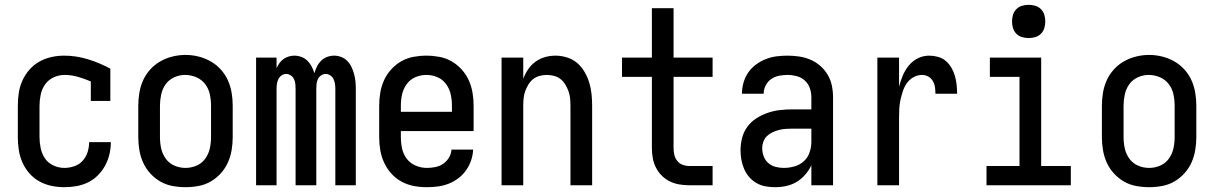

<svg xmlns="http://www.w3.org/2000/svg" viewBox="-20 -769 5040 797"><path d="M247 8Q220 8 193.5 2.5Q167 -3 143.5 -16Q120 -29 102 -49.5Q84 -70 73 -95Q62 -120 58 -146.5Q54 -173 54 -200V-330Q54 -357 58 -383.5Q62 -410 73 -434.5Q84 -459 102 -479.5Q120 -500 143 -513Q166 -526 192.5 -532Q219 -538 246 -538Q296 -538 345 -523Q394 -508 438 -484V-350H357V-431Q331 -442 303.5 -450Q276 -458 248 -458Q225 -458 203 -448Q181 -438 167.5 -419Q154 -400 149 -376.5Q144 -353 144 -330V-200Q144 -177 149 -153.5Q154 -130 167 -111Q180 -92 202 -82Q224 -72 247 -72Q268 -72 288.5 -79Q309 -86 323 -101.5Q337 -117 343.5 -137.5Q350 -158 350 -178Q350 -179 350 -179Q350 -179 350 -179H440Q440 -179 440 -178.5Q440 -178 440 -178Q440 -152 434 -127.5Q428 -103 416 -81Q404 -59 386 -41Q368 -23 345.5 -12Q323 -1 298 3.5Q273 8 247 8Z M750 8Q723 8 696 3Q669 -2 645.5 -15.5Q622 -29 603.5 -49.5Q585 -70 574 -94.5Q563 -119 558.5 -146Q554 -173 554 -200V-330Q554 -357 558.5 -384Q563 -411 574 -435.5Q585 -460 603.5 -480.5Q622 -501 646 -514.5Q670 -528 696.5 -534.5Q723 -541 750 -541Q777 -541 803.5 -534.5Q830 -528 854 -514.5Q878 -501 896.5 -480.5Q915 -460 926 -435.5Q937 -411 941.5 -384Q946 -357 946 -330V-200Q946 -173 941.5 -146Q937 -119 926 -94.5Q915 -70 896.5 -49.5Q878 -29 854.5 -15.5Q831 -2 804 3Q777 8 750 8ZM750 -72Q774 -72 796 -81.5Q818 -91 832 -110.5Q846 -130 851 -153Q856 -176 856 -200V-330Q856 -354 851 -377.5Q846 -401 831.5 -420Q817 -439 794.5 -448.5Q772 -458 748 -458Q725 -458 703 -448Q681 -438 667.5 -419Q654 -400 649 -376.5Q644 -353 644 -330V-200Q644 -176 649 -153Q654 -130 668 -110.5Q682 -91 704 -81.5Q726 -72 750 -72Z M1043 0V-530H1128V-486Q1133 -497 1140 -507Q1147 -517 1157 -524Q1167 -531 1178.5 -534.5Q1190 -538 1202 -538Q1202 -538 1202 -538Q1202 -538 1202 -538Q1217 -538 1231.5 -532.5Q1246 -527 1256.5 -516.5Q1267 -506 1274 -492.5Q1281 -479 1285 -465Q1289 -479 1295.5 -492.5Q1302 -506 1312.5 -516.5Q1323 -527 1337.5 -532.5Q1352 -538 1366 -538Q1382 -538 1396.5 -532.5Q1411 -527 1422 -515.5Q1433 -504 1439.5 -490Q1446 -476 1450 -461Q1454 -446 1455.5 -430.5Q1457 -415 1457 -400V0H1372V-400Q1372 -410 1370.5 -420.5Q1369 -431 1364.5 -440.5Q1360 -450 1351 -456Q1342 -462 1332 -462Q1322 -462 1313 -456Q1304 -450 1299.5 -440.5Q1295 -431 1294 -420.5Q1293 -410 1293 -400V0H1207V-400Q1207 -410 1206 -420.5Q1205 -431 1200.5 -440.5Q1196 -450 1187 -456Q1178 -462 1168 -462Q1158 -462 1149 -456Q1140 -450 1135.5 -440.5Q1131 -431 1129.5 -420.5Q1128 -410 1128 -400V0Z M1752 8Q1724 8 1697.5 3Q1671 -2 1647 -15Q1623 -28 1604.5 -48.5Q1586 -69 1574.5 -94Q1563 -119 1558.5 -146Q1554 -173 1554 -200V-330Q1554 -357 1558.5 -384Q1563 -411 1574 -435.5Q1585 -460 1603.5 -480.5Q1622 -501 1645.5 -514.5Q1669 -528 1696 -533Q1723 -538 1750 -538Q1777 -538 1804 -533Q1831 -528 1854.5 -514.5Q1878 -501 1896.5 -480.5Q1915 -460 1926 -435.5Q1937 -411 1941.5 -384Q1946 -357 1946 -330V-225H1644V-200Q1644 -176 1649 -152.5Q1654 -129 1668.5 -110Q1683 -91 1705.5 -81.5Q1728 -72 1752 -72Q1769 -72 1787 -75.5Q1805 -79 1819.5 -89Q1834 -99 1843.5 -114.5Q1853 -130 1854 -148H1944Q1943 -125 1935.5 -103Q1928 -81 1914.5 -62Q1901 -43 1882.5 -29Q1864 -15 1842.5 -6.5Q1821 2 1798 5Q1775 8 1752 8ZM1644 -305H1856V-330Q1856 -354 1851 -377Q1846 -400 1832 -419.5Q1818 -439 1796 -448.5Q1774 -458 1750 -458Q1726 -458 1704 -448.5Q1682 -439 1668 -419.5Q1654 -400 1649 -377Q1644 -354 1644 -330Z M2062 0V-530H2152V-442Q2160 -463 2172.5 -481.5Q2185 -500 2203 -513Q2221 -526 2242.5 -532Q2264 -538 2286 -538Q2310 -538 2334 -530.5Q2358 -523 2376 -507.5Q2394 -492 2406.5 -470.5Q2419 -449 2426 -426Q2433 -403 2435.5 -378.5Q2438 -354 2438 -330V0H2348V-330Q2348 -345 2346.5 -360.5Q2345 -376 2340 -390Q2335 -404 2327 -417.5Q2319 -431 2307 -440.5Q2295 -450 2280 -454Q2265 -458 2250 -458Q2235 -458 2220 -454Q2205 -450 2193 -440.5Q2181 -431 2173 -417.5Q2165 -404 2160 -390Q2155 -376 2153.5 -360.5Q2152 -345 2152 -330V0Z M2841 0Q2820 0 2799.5 -3.5Q2779 -7 2760.5 -16Q2742 -25 2727 -40Q2712 -55 2702.5 -74Q2693 -93 2689.5 -113.5Q2686 -134 2686 -155V-450H2562V-530H2686V-735H2776V-530H2938V-450H2776V-155Q2776 -141 2779 -127Q2782 -113 2791 -101.5Q2800 -90 2813.5 -85Q2827 -80 2841 -80H2938V0Z M3197 8Q3177 8 3157.5 4.5Q3138 1 3120.5 -9Q3103 -19 3090 -34Q3077 -49 3069 -67.5Q3061 -86 3057.5 -105.5Q3054 -125 3054 -145Q3054 -171 3060.5 -196.5Q3067 -222 3082.5 -243Q3098 -264 3120 -278Q3142 -292 3166.5 -300.5Q3191 -309 3217 -312Q3243 -315 3269 -315H3348V-365Q3348 -385 3341.5 -403.5Q3335 -422 3320.5 -435Q3306 -448 3287 -453Q3268 -458 3249 -458Q3231 -458 3213.5 -454.5Q3196 -451 3181.5 -441Q3167 -431 3158.5 -414.5Q3150 -398 3150 -380Q3150 -380 3150 -380Q3150 -380 3150 -380H3060Q3060 -380 3060 -380.5Q3060 -381 3060 -381Q3060 -404 3066.5 -426.5Q3073 -449 3086 -468Q3099 -487 3118 -501Q3137 -515 3158.5 -523.5Q3180 -532 3202.5 -535Q3225 -538 3249 -538Q3273 -538 3297 -534.5Q3321 -531 3343.5 -521.5Q3366 -512 3384.5 -496Q3403 -480 3415.5 -459Q3428 -438 3433 -414Q3438 -390 3438 -365V0H3348V-83Q3338 -62 3322.5 -44Q3307 -26 3287 -14Q3267 -2 3244 3Q3221 8 3197 8ZM3233 -72Q3255 -72 3277 -78Q3299 -84 3316 -99Q3333 -114 3340.5 -136Q3348 -158 3348 -180V-235H3269Q3255 -235 3241 -234Q3227 -233 3213.5 -229.5Q3200 -226 3187 -220Q3174 -214 3164 -204.5Q3154 -195 3149 -181.5Q3144 -168 3144 -154Q3144 -137 3150 -120.5Q3156 -104 3169 -92.5Q3182 -81 3199 -76.5Q3216 -72 3233 -72Z M3622 0V-530H3712V-409Q3718 -433 3727.5 -455.5Q3737 -478 3752.5 -497Q3768 -516 3790 -527Q3812 -538 3837 -538Q3855 -538 3873.5 -533Q3892 -528 3906 -516Q3920 -504 3929.5 -487.5Q3939 -471 3944 -453.5Q3949 -436 3951 -417.5Q3953 -399 3953 -380H3863Q3863 -394 3861 -407.5Q3859 -421 3852 -433Q3845 -445 3833 -451.5Q3821 -458 3807 -458Q3789 -458 3772 -448.5Q3755 -439 3744.5 -424Q3734 -409 3728 -391Q3722 -373 3718 -355Q3714 -337 3713 -318.5Q3712 -300 3712 -281V0Z M4075 0V-80H4212V-450H4089V-530H4302V-80H4425V0ZM4250 -611Q4236 -611 4222.5 -615Q4209 -619 4199 -629Q4189 -639 4185 -652.5Q4181 -666 4181 -680Q4181 -694 4185 -707.5Q4189 -721 4199 -731Q4209 -741 4222.5 -745Q4236 -749 4250 -749Q4264 -749 4277.5 -745Q4291 -741 4301 -731Q4311 -721 4315 -707.5Q4319 -694 4319 -680Q4319 -666 4315 -652.5Q4311 -639 4301 -629Q4291 -619 4277.5 -615Q4264 -611 4250 -611Z M4750 8Q4723 8 4696 3Q4669 -2 4645.5 -15.5Q4622 -29 4603.5 -49.5Q4585 -70 4574 -94.5Q4563 -119 4558.5 -146Q4554 -173 4554 -200V-330Q4554 -357 4558.5 -384Q4563 -411 4574 -435.5Q4585 -460 4603.5 -480.5Q4622 -501 4646 -514.5Q4670 -528 4696.5 -534.5Q4723 -541 4750 -541Q4777 -541 4803.5 -534.5Q4830 -528 4854 -514.5Q4878 -501 4896.5 -480.5Q4915 -460 4926 -435.5Q4937 -411 4941.5 -384Q4946 -357 4946 -330V-200Q4946 -173 4941.5 -146Q4937 -119 4926 -94.5Q4915 -70 4896.5 -49.5Q4878 -29 4854.5 -15.5Q4831 -2 4804 3Q4777 8 4750 8ZM4750 -72Q4774 -72 4796 -81.5Q4818 -91 4832 -110.5Q4846 -130 4851 -153Q4856 -176 4856 -200V-330Q4856 -354 4851 -377.5Q4846 -401 4831.5 -420Q4817 -439 4794.5 -448.5Q4772 -458 4748 -458Q4725 -458 4703 -448Q4681 -438 4667.5 -419Q4654 -400 4649 -376.5Q4644 -353 4644 -330V-200Q4644 -176 4649 -153Q4654 -130 4668 -110.5Q4682 -91 4704 -81.5Q4726 -72 4750 -72Z"/></svg>

Font: iosevka_custom_sans_ss08 Md
Style: Regular
Weight: 500
Designer: Belleve Invis
Foundry: Belleve Invis
Version: Version 10.3.0; ttfautohint (v1.8.3)